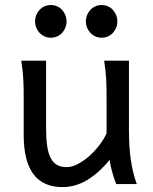

<svg xmlns="http://www.w3.org/2000/svg" viewBox="-20 -743 619 775"><path d="M449.2 0Q445.8 -8.3 441.9 -19.5Q438 -30.8 434.3 -43.5Q430.7 -56.2 427.5 -70.1Q424.3 -84 422.4 -97.7Q377.9 -43.5 330.8 -15.6Q283.7 12.2 231.9 12.2Q75.7 12.2 75.7 -197.8V-341.8Q75.7 -365.2 75.4 -384.3Q75.2 -403.3 74.2 -421.1Q73.2 -439 71.3 -457.5Q69.3 -476.1 65.9 -498H166V-227.1Q166 -185.5 170.2 -155.5Q174.3 -125.5 184.1 -106.2Q193.8 -86.9 209.7 -77.6Q225.6 -68.4 249 -68.4Q270.5 -68.4 294.9 -81.3Q319.3 -94.2 341.6 -114.3Q363.8 -134.3 382.1 -158.4Q400.4 -182.6 410.2 -205.1V-341.8Q410.2 -365.7 409.9 -385Q409.7 -404.3 408.7 -421.9Q407.7 -439.5 405.8 -457.5Q403.8 -475.6 400.4 -498H500.5V-219.7Q500.5 -148.4 508.5 -95Q516.6 -41.5 532.2 0ZM121.6 -656.7Q121.6 -670.4 126.5 -682.4Q131.3 -694.3 139.9 -703.4Q148.4 -712.4 159.9 -717.5Q171.4 -722.7 185.1 -722.7Q198.7 -722.7 210.4 -717.5Q222.2 -712.4 230.5 -703.4Q238.8 -694.3 243.7 -682.4Q248.5 -670.4 248.5 -656.7Q248.5 -643.1 243.7 -631.1Q238.8 -619.1 230.5 -610.1Q222.2 -601.1 210.4 -595.9Q198.7 -590.8 185.1 -590.8Q171.4 -590.8 159.9 -595.9Q148.4 -601.1 139.9 -610.1Q131.3 -619.1 126.5 -631.1Q121.6 -643.1 121.6 -656.7ZM326.7 -656.7Q326.7 -670.4 331.5 -682.4Q336.4 -694.3 345 -703.4Q353.5 -712.4 365 -717.5Q376.5 -722.7 390.1 -722.7Q403.8 -722.7 415.5 -717.5Q427.2 -712.4 435.5 -703.4Q443.8 -694.3 448.7 -682.4Q453.6 -670.4 453.6 -656.7Q453.6 -643.1 448.7 -631.1Q443.8 -619.1 435.5 -610.1Q427.2 -601.1 415.5 -595.9Q403.8 -590.8 390.1 -590.8Q376.5 -590.8 365 -595.9Q353.5 -601.1 345 -610.1Q336.4 -619.1 331.5 -631.1Q326.7 -643.1 326.7 -656.7Z"/></svg>

Font: Andika
Style: Regular
Weight: 400
Designer: Victor Gaultney, Annie Olsen, Julie Remington, Don Collingsworth, Eric Hays
Foundry: SIL International
Version: Version 1.001